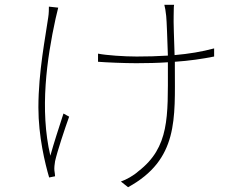

<svg xmlns="http://www.w3.org/2000/svg" viewBox="-20 -748 996 805"><path d="M185 -720.2C185 -710.2 185 -692.1 182.2 -675.1C171.2 -595.2 141 -448.9 141 -296.9C141 -176.8 169 -61.8 186.1 -3.9L210.9 -8.9C210.9 -14.9 209.2 -24.9 208.1 -33C207 -45.1 208.8 -58.9 210.9 -72.1C219.8 -112.2 251.8 -208.8 269.9 -258.9L246.1 -272C226.9 -213.1 204.9 -145.2 191.1 -95.2C146 -288 176.1 -501.1 213.1 -670.1C217 -686.1 221.2 -704.9 224.1 -715.9ZM877.8 -545.1C826.7 -531.2 771 -522 712 -517C709.9 -579.2 707 -662.3 708.1 -682.2C709.2 -703.1 707.7 -717 709.9 -728H669C671.9 -715.9 674.7 -703.1 676.8 -681.1C679 -661.9 681.8 -577.1 683.9 -514.9C641 -512.1 595.9 -511 552.9 -511C501.1 -511 426.8 -516 391 -523.1V-489C426.1 -486.2 501.8 -483 551.8 -483C595.9 -483 641 -484 683.9 -486.9V-464.1C683.9 -259.2 691.1 -130.7 560 -29.8C540.1 -11.7 509.9 5 486.9 13.1L517 36.9C729 -79.2 713.1 -251.1 713.1 -464.1V-489C772 -492.9 828.8 -501.1 877.8 -511Z"/></svg>

Font: Karasuma Gothic
Style: Thin
Weight: 200
Designer: Rasmus Andersson / Ryoko Ishizuka
Foundry: rsms
Version: Version 1.00